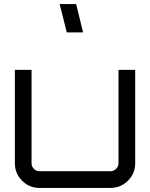

<svg xmlns="http://www.w3.org/2000/svg" viewBox="-20 -923 735 943"><path d="M562 -580H644V-121Q644 -71 608.5 -35.5Q573 0 522 0H174Q124 0 88.5 -35.5Q53 -71 53 -121V-580H135V-121Q135 -105 146.5 -93.5Q158 -82 174 -82H522Q538 -82 550 -93.5Q562 -105 562 -121ZM354 -903 388 -764H308L273 -903Z"/></svg>

Font: Orbitron
Style: Regular
Weight: 400
Designer: Matt McInerney
Foundry: Matt McInerney
Version: 1.000